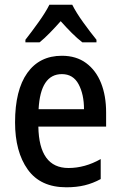

<svg xmlns="http://www.w3.org/2000/svg" viewBox="-20 -786 512 816"><path d="M243 -549Q304 -549 346 -518Q388 -487 409.5 -433Q431 -379 431 -308V-248H143Q146 -72 271 -72Q341 -72 408 -110V-25Q375 -7 340 1.5Q305 10 262 10Q152 10 98 -65.5Q44 -141 44 -266Q44 -403 96 -476Q148 -549 243 -549ZM243 -471Q152 -471 144 -322H337Q337 -385 314 -428Q291 -471 243 -471ZM287 -766Q304 -732 334 -690.5Q364 -649 390 -617V-606H330Q308 -623 285 -646Q262 -669 238 -696Q214 -669 191 -645.5Q168 -622 148 -606H88V-617Q114 -650 144 -692Q174 -734 190 -766Z"/></svg>

Font: Noto Sans Arabic UI Cn Md
Style: Regular
Weight: 500
Width: 3
Designer: Monotype Design Team, Nadine Chahine and Nizar Qandah
Foundry: Monotype Imaging Inc.
Version: Version 2.010; ttfautohint (v1.8.4.7-5d5b)